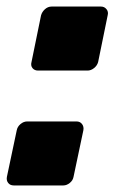

<svg xmlns="http://www.w3.org/2000/svg" viewBox="-26 -565 352 585"><path d="M90 -350Q79 -350 73 -357.5Q67 -365 70 -376L99 -518Q102 -529 111 -537Q120 -545 131 -545H282Q292 -545 298.5 -537Q305 -529 302 -518L273 -376Q270 -365 260.5 -357.5Q251 -350 241 -350ZM16 0Q5 0 -1 -7.5Q-7 -15 -5 -26L25 -168Q27 -179 36.5 -187Q46 -195 57 -195H207Q218 -195 224 -187Q230 -179 228 -168L198 -26Q196 -15 186.5 -7.5Q177 0 167 0Z"/></svg>

Font: Rubik ExtraBold
Style: Italic
Weight: 800
Italic angle: -12°
Designer: Hubert and Fischer
Foundry: Hubert and Fischer
Version: Version 2.300;gftools[0.9.30]